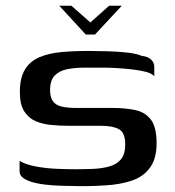

<svg xmlns="http://www.w3.org/2000/svg" viewBox="-20 -641 608 667"><path d="M186 -621H228L294 -563L359 -621H403L310 -521H278ZM48 -82Q70 -69 105.5 -62.5Q141 -56 179 -54.5Q217 -53 245 -53Q256 -53 270.5 -53.5Q285 -54 296 -54Q332 -55 359 -62.5Q386 -70 400.5 -88Q415 -106 415 -139Q415 -180 393.5 -192Q372 -204 331 -204Q317 -204 301 -204Q285 -204 264.5 -204Q244 -204 217 -204Q187 -204 157 -207Q127 -210 103 -220.5Q79 -231 64 -254.5Q49 -278 49 -321Q49 -371 67 -400Q85 -429 117.5 -442.5Q150 -456 192.5 -460Q235 -464 286 -464Q316 -464 352 -463Q388 -462 421 -458.5Q454 -455 472 -447Q493 -445 504.5 -434.5Q516 -424 516 -408Q516 -405 516 -398Q516 -391 516 -385Q516 -379 516 -376Q508 -386 486.5 -391.5Q465 -397 438 -400Q411 -403 385.5 -404.5Q360 -406 342 -406H274Q240 -406 213 -400.5Q186 -395 170 -378.5Q154 -362 154 -328Q154 -302 164.5 -288.5Q175 -275 195.5 -270.5Q216 -266 244 -266Q290 -266 322 -266Q354 -266 371 -266Q416 -266 450.5 -258.5Q485 -251 504.5 -225Q524 -199 524 -143Q524 -90 501 -58.5Q478 -27 438 -13.5Q398 0 346 3Q315 5 286 5.5Q257 6 225 5Q196 5 165 3Q134 1 107.5 -4.5Q81 -10 64.5 -20Q48 -30 48 -47Z"/></svg>

Font: Genos Thin Medium
Style: Regular
Weight: 500
Version: Version 1.010